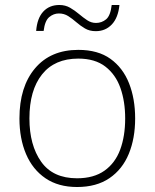

<svg xmlns="http://www.w3.org/2000/svg" viewBox="-20 -791 621 770"><path d="M522 -316Q522 -236 496.5 -174Q471 -112 419 -76.5Q367 -41 289 -41Q214 -41 162.5 -76Q111 -111 84.5 -173Q58 -235 58 -316Q58 -443 120.5 -517Q183 -591 294 -591Q373 -591 423 -555Q473 -519 497.5 -457Q522 -395 522 -316ZM98 -316Q98 -209 145 -142.5Q192 -76 289 -76Q356 -76 399 -106.5Q442 -137 462 -191Q482 -245 482 -316Q482 -384 463 -438Q444 -492 402.5 -524Q361 -556 294 -556Q199 -556 148.5 -492.5Q98 -429 98 -316ZM125 -667Q129 -718 153.5 -744.5Q178 -771 218 -771Q242 -771 261 -760Q280 -749 296.5 -735Q313 -721 329.5 -710Q346 -699 365 -699Q388 -699 405.5 -713.5Q423 -728 428 -771H459Q454 -720 428.5 -693Q403 -666 364 -666Q339 -666 320.5 -677Q302 -688 286 -702Q270 -716 253.5 -726.5Q237 -737 216 -737Q195 -737 177.5 -722.5Q160 -708 155 -667Z"/></svg>

Font: Noto Sans Tamil UI ExtraLight
Style: Regular
Weight: 200
Designer: Jelle Bosma - Monotype Design Team
Foundry: Monotype Imaging Inc.
Version: Version 2.004; ttfautohint (v1.8.4.7-5d5b)